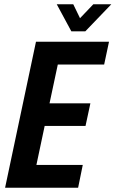

<svg xmlns="http://www.w3.org/2000/svg" viewBox="-20 -887 546 907"><path d="M150 -690H495L472 -582H253L214 -399H407L384 -292H191L152 -108H371L349 0H4ZM248 -867H326L358 -801L421 -867H506L383 -739H317Z"/></svg>

Font: Decalotype SemiBold Italic
Style: Regular
Weight: 600
Italic angle: -12°
Designer: Alfredo Marco Pradil
Foundry: Alfredo Marco Pradil
Version: Version 1.0